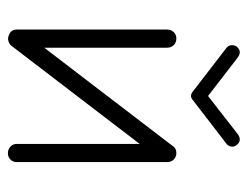

<svg xmlns="http://www.w3.org/2000/svg" viewBox="-92 -534 640 497"><g transform="rotate(90 228.5 -286.0)"><path d="M377 14Q367 14 360 7.5Q353 1 353 -9V-327L99 5Q95 10 87.5 12.5Q80 15 73 12Q57 7 57 -9V-398Q57 -408 63.5 -415Q70 -422 80 -422Q91 -422 97.5 -415Q104 -408 104 -398V-80L358 -412Q362 -419 369.5 -421Q377 -423 384 -421Q400 -415 400 -398V-9Q400 1 393.5 7.5Q387 14 377 14ZM217 -465 104 -552Q98 -557 97.5 -564.5Q97 -572 101 -578Q112 -592 128 -582L229 -504L329 -582Q345 -592 356 -578Q361 -572 360 -564.5Q359 -557 353 -552L240 -465Q229 -455 217 -465Z"/></g></svg>

Font: Zen Kurenaido
Style: ARC
Weight: 400
Designer: Yoshimichi Ohira
Foundry: Positype
Version: Version 1.001